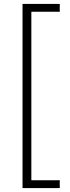

<svg xmlns="http://www.w3.org/2000/svg" viewBox="-20 -780 355 980"><path d="M95 180V-760H285V-720H140V140H285V180Z"/></svg>

Font: Oxanium ExtraLight
Style: Regular
Weight: 200
Designer: Severin Meyer
Version: Version 2.000